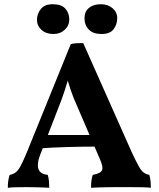

<svg xmlns="http://www.w3.org/2000/svg" viewBox="-20 -886 751 909"><path d="M374 -682 603 -167Q624 -122 636.5 -99.5Q649 -77 660.5 -69Q672 -61 687 -58Q691 -45 692.5 -30Q694 -15 694 3Q678 1 652 0.5Q626 0 599.5 0Q573 0 557 0Q545 0 525 0Q505 0 483 0.5Q461 1 441.5 1.5Q422 2 411 3Q411 -17 413 -31.5Q415 -46 419 -58Q456 -65 463 -80Q470 -95 452 -135L348 -377Q327 -423 314 -462Q301 -501 290 -543H312Q300 -500 287 -459.5Q274 -419 257 -377L169 -150Q154 -110 162 -86Q170 -62 206 -58Q210 -46 211.5 -30.5Q213 -15 213 3Q202 2 183.5 1.5Q165 1 144.5 0.5Q124 0 107 0Q82 0 57 0.5Q32 1 17 3Q17 -14 19 -29Q21 -44 26 -58Q43 -61 55 -70.5Q67 -80 78.5 -102Q90 -124 106 -162L315 -677Q331 -681 343.5 -681.5Q356 -682 374 -682ZM427 -247 442 -192Q375 -192 301.5 -190Q228 -188 160 -183L176 -247ZM461 -725Q421 -725 400.5 -746Q380 -767 380 -800Q380 -831 401 -848.5Q422 -866 457 -866Q491 -866 513 -847Q535 -828 535 -800Q535 -771 518 -748Q501 -725 461 -725ZM233 -725Q198 -725 176.5 -744.5Q155 -764 155 -792Q155 -820 173 -843Q191 -866 230 -866Q271 -866 289.5 -845Q308 -824 308 -794Q308 -765 286.5 -745Q265 -725 233 -725Z"/></svg>

Font: Vollkorn
Style: Bold
Weight: 700
Designer: Friedrich Althausen
Foundry: Friedrich Althausen
Version: Version 5.000